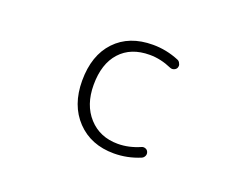

<svg xmlns="http://www.w3.org/2000/svg" viewBox="-89 -736 1177 904"><g transform="rotate(20 500.0 -284.0)"><path d="M655.3 -85Q664.1 -88.9 673.8 -85.4Q683.6 -82 687.5 -72.3Q689.5 -67.4 689.5 -62.5Q689.5 -57.6 687.5 -52.7Q682.6 -42 672.9 -38.1Q609.4 -11.7 542 -11.7Q426.8 -11.7 356 -85.9Q285.2 -160.2 285.2 -283.2Q285.2 -410.2 354 -482.9Q422.9 -555.7 542 -555.7Q609.4 -555.7 672.9 -529.3Q682.6 -525.4 686.5 -514.6Q689.5 -509.8 689.5 -504.9Q689.5 -500 687.5 -494.1Q683.6 -485.4 673.8 -481.4Q664.1 -477.5 654.3 -481.4Q598.6 -505.9 543.9 -505.9Q449.2 -505.9 396 -447.3Q342.8 -388.7 342.8 -283.2Q342.8 -182.6 398.4 -121.6Q454.1 -60.5 543.9 -60.5Q599.6 -60.5 655.3 -85Z"/></g></svg>

Font: Rounded-X Mgen+ 1mn light
Style: Regular
Weight: 200
Designer: [Source Han Sans]
Ryoko NISHIZUKA  (kana & ideographs); Paul D. Hunt (Latin, Greek & Cyrillic); Wenlong ZHANG  (bopomofo
Version: Version 1.059.20150602